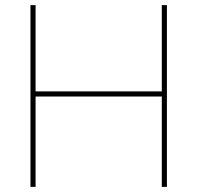

<svg xmlns="http://www.w3.org/2000/svg" viewBox="-20 -730 771 750"><path d="M612 -710H632V0H612V-353H119V0H99V-710H119V-373H612Z"/></svg>

Font: Raleway
Style: Thin
Weight: 100
Designer: Matt McInerney, Pablo Impallari, Rodrigo Fuenzalida
Foundry: Matt McInerney, Pablo Impallari, Rodrigo Fuenzalida
Version: Version 3.000